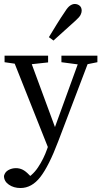

<svg xmlns="http://www.w3.org/2000/svg" viewBox="-20 -716 510 966"><path d="M83 230Q49 230 24.5 213Q0 196 0 169Q5 149 22.5 139.5Q40 130 60 130Q78 130 93.5 137.5Q109 145 127 164L156 193L120 213L95 193Q142 170 171 126.5Q200 83 217 34L245 -45L387 -436H437L273 -5Q226 119 183 174.5Q140 230 83 230ZM230 47 38 -436H124L262 -62L268 -44ZM3 -403V-436H222V-402L112 -390H93ZM289 -403V-436H470V-403L405 -390H387ZM226 -529Q246 -562 266 -594.5Q286 -627 308 -659Q321 -680 333 -688Q345 -696 356 -696Q370 -696 380.5 -687.5Q391 -679 391 -662Q391 -653 385.5 -641.5Q380 -630 361 -613Q333 -588 305.5 -563Q278 -538 249 -512Z"/></svg>

Font: Lisu Bosa ExtraLight
Style: Regular
Weight: 200
Designer: David Morse, Annie Olsen, Victor Gaultney, Frank Grießhammer (Latin)
Foundry: SIL International
Version: Version 2.000